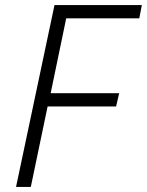

<svg xmlns="http://www.w3.org/2000/svg" viewBox="-20 -734 577 754"><path d="M43 0 194 -714H537L527 -662H240L179 -368H448L436 -316H167L101 0Z"/></svg>

Font: Noto Sans Display Light
Style: Italic
Weight: 300
Italic angle: -12°
Designer: Monotype Design Team
Foundry: Monotype Imaging Inc.
Version: Version 2.003